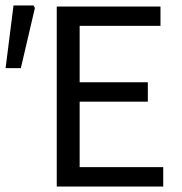

<svg xmlns="http://www.w3.org/2000/svg" viewBox="-33 -680 664 700"><path d="M173.9 0V-656.3H552.1V-585.6H257.4V-380H506V-309.3H257.4V-70.7H562.1V0ZM-12.6 -431.6 16.2 -660H89.2L94.2 -650.8L43 -431.6Z"/></svg>

Font: Source Sans 3
Style: Regular
Weight: 200
Designer: Paul D. Hunt
Foundry: Adobe
Version: Version 3.046;hotconv 1.0.118;makeotfexe 2.5.65603